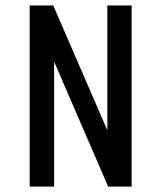

<svg xmlns="http://www.w3.org/2000/svg" viewBox="-20 -690 597 710"><path d="M466.8 0H379.9L180.2 -461.9V0H89.8V-669.9H176.8L377 -208V-669.9H466.8Z"/></svg>

Font: Unica One
Style: Bold
Weight: 400
Designer: Eduardo Rodriguez Tunni
Foundry: Eduardo Rodriguez Tunni
Version: Version 1.001